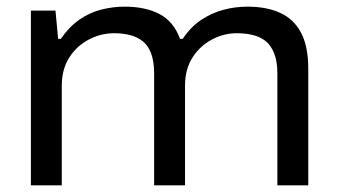

<svg xmlns="http://www.w3.org/2000/svg" viewBox="-20 -558 1015 578"><path d="M73 0V-526H147L155 -441H163Q188 -477 218.5 -498.5Q249 -520 284.5 -529Q320 -538 355 -538Q418 -538 460.5 -515.5Q503 -493 522 -441H530Q554 -477 585.5 -498Q617 -519 652.5 -528.5Q688 -538 725 -538Q782 -538 823 -519.5Q864 -501 886 -460Q908 -419 908 -351V0H815V-336Q815 -373 805.5 -397Q796 -421 780 -434Q764 -447 741.5 -452.5Q719 -458 693 -458Q653 -458 617 -438.5Q581 -419 559 -384Q537 -349 537 -300V0H444V-336Q444 -373 435 -397Q426 -421 409.5 -434Q393 -447 371 -452.5Q349 -458 324 -458Q283 -458 246.5 -438.5Q210 -419 188 -384Q166 -349 166 -300V0Z"/></svg>

Font: Archivo SemiExpanded
Style: Regular
Weight: 400
Width: 6
Designer: Hector Gatti
Foundry: Omnibus-Type
Version: Version 2.001